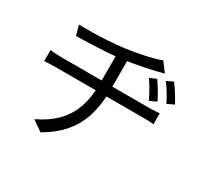

<svg xmlns="http://www.w3.org/2000/svg" viewBox="-163 -979 1325 1255"><g transform="rotate(30 500.0 -351.5)"><path d="M759.6 -631Q777.4 -606.1 798.7 -571.1Q820.1 -536.1 836.1 -502.7L784.3 -478.9Q773.1 -503 761.4 -524.7Q749.7 -546.3 737.1 -567.4Q724.6 -588.5 709.2 -609ZM864.4 -670.3Q882.6 -646.4 904.9 -611.1Q927.3 -575.8 944.7 -543.3L893.3 -519.2Q881.8 -543.3 869.3 -564.8Q856.9 -586.2 843.9 -606.6Q830.8 -627 815 -647.2ZM139.7 -682.4Q177.5 -681.2 235.7 -682Q294 -682.8 358 -686.9Q422 -691 475.8 -697.8Q509.7 -702.6 547.1 -709Q584.5 -715.4 620.1 -723.2Q655.8 -731 685.4 -739.4Q714.9 -747.7 733.3 -755.5L785.9 -686Q769.6 -682 755.5 -678.1Q741.4 -674.3 729.9 -671.3Q700.9 -664.5 662.5 -656.3Q624 -648.1 581.6 -640.7Q539.2 -633.4 498.8 -628Q443 -620.6 381.5 -616.7Q320.1 -612.8 262.2 -610.9Q204.2 -609.1 159.4 -608.1ZM195.8 -1.2Q280.9 -41 337.4 -97.2Q393.9 -153.3 422.3 -231.2Q450.6 -309 450.6 -412.3Q450.6 -412.3 450.6 -440.7Q450.6 -469.2 450.6 -519.9Q450.6 -570.7 450.6 -639L531.3 -649.9Q531.3 -626.6 531.3 -595.7Q531.3 -564.9 531.3 -532.8Q531.3 -500.8 531.3 -473.8Q531.3 -446.8 531.3 -430.1Q531.3 -413.5 531.3 -413.5Q531.3 -307.3 505.8 -221.7Q480.3 -136.1 423.9 -68.5Q367.5 -0.9 274 53.4ZM61.8 -444.8Q78.7 -443.5 102.7 -441.8Q126.7 -440.1 149.5 -440.1Q163.1 -440.1 202.1 -440.1Q241.1 -440.1 296.8 -440.1Q352.5 -440.1 415.9 -440.1Q479.3 -440.1 542.9 -440.1Q606.4 -440.1 661.4 -440.1Q716.4 -440.1 755.4 -440.1Q794.3 -440.1 807.5 -440.1Q818.5 -440.1 833 -440.8Q847.6 -441.5 862 -442.3Q876.4 -443.2 886.8 -444.2V-361.8Q870.3 -363.8 849.3 -364.5Q828.2 -365.2 809.3 -365.2Q796.5 -365.2 757.7 -365.2Q719 -365.2 663.5 -365.2Q608 -365.2 544.5 -365.2Q481 -365.2 417.3 -365.2Q353.5 -365.2 297.6 -365.2Q241.7 -365.2 203 -365.2Q164.3 -365.2 151.1 -365.2Q127.3 -365.2 103.6 -364.5Q80 -363.8 61.8 -361.8Z"/></g></svg>

Font: Noto Sans HK Thin
Style: Regular
Weight: 100
Designer: Ryoko NISHIZUKA 西塚涼子 (kana, bopomofo & ideographs); Paul D. Hunt (Latin, Greek & Cyrillic); Sandoll Communications 산돌커뮤니
Foundry: Adobe
Version: Version 2.004-H2;hotconv 1.0.118;makeotfexe 2.5.65603